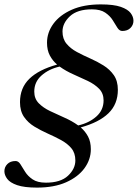

<svg xmlns="http://www.w3.org/2000/svg" viewBox="-36 -745 628 874"><path d="M377.5 -65.5Q377.5 -19 348.5 20.8Q319.5 60.5 264.8 84.8Q210 109 132.5 109Q74.5 109 42 97.8Q9.5 86.5 -3.2 69.2Q-16 52 -16 34.5Q-16 15.5 -2.5 1.8Q11 -12 35 -12Q48 -12 57.2 3Q66.5 18 78.5 37.2Q90.5 56.5 112.5 71.5Q134.5 86.5 173 86.5Q240 86.5 273.5 55Q307 23.5 307 -14.5Q307 -48.5 288.8 -70.2Q270.5 -92 241.8 -107.5Q213 -123 181 -137.2Q149 -151.5 120.2 -169Q91.5 -186.5 73.2 -213Q55 -239.5 55 -280Q55 -345 97.8 -386.5Q140.5 -428 224 -451Q203.5 -468.5 190.8 -492.5Q178 -516.5 178 -550.5Q178 -597 207 -636.8Q236 -676.5 290.8 -700.8Q345.5 -725 423 -725Q481.5 -725 513.8 -713.8Q546 -702.5 558.8 -685.5Q571.5 -668.5 571.5 -650.5Q571.5 -631.5 558 -617.8Q544.5 -604 520.5 -604Q507.5 -604 498.2 -619Q489 -634 477 -653.2Q465 -672.5 443 -687.5Q421 -702.5 382.5 -702.5Q316 -702.5 282.2 -671Q248.5 -639.5 248.5 -601.5Q248.5 -568 266.8 -546Q285 -524 313.8 -508.5Q342.5 -493 374.5 -479Q406.5 -465 435.2 -447Q464 -429 482.2 -402.8Q500.5 -376.5 500.5 -336Q500.5 -271 457.8 -229.5Q415 -188 331.5 -165Q352 -147.5 364.8 -123.5Q377.5 -99.5 377.5 -65.5ZM435.5 -288Q435.5 -320 415.2 -340.8Q395 -361.5 363.8 -376.5Q332.5 -391.5 298.2 -406.5Q264 -421.5 235.5 -442Q185.5 -430.5 152.8 -401.2Q120 -372 120 -328Q120 -296 140.2 -275.2Q160.5 -254.5 191.8 -239.5Q223 -224.5 257.2 -209.5Q291.5 -194.5 320 -174Q370 -185.5 402.8 -214.8Q435.5 -244 435.5 -288Z"/></svg>

Font: Newsreader 72pt
Style: Italic
Weight: 400
Italic angle: -17°
Designer: Hugues Gentile
Foundry: Production Type
Version: Version 1.003; ttfautohint (v1.8.3)